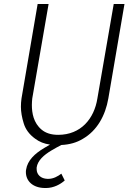

<svg xmlns="http://www.w3.org/2000/svg" viewBox="-20 -720 645 964"><path d="M288 152C271 165 248 178 223 178C221 178 220 178 218 178C185 177 164 157 164 129C164 127 164 124 164 121C169 86 200 58 239 35C256 25 272 16 288 8C329 6 365 -4 396 -23C467 -64 509 -139 524 -226L605 -700H551L469 -226C453 -124 386 -43 272 -43C237 -43 209 -52 189 -69C148 -103 140 -153 140 -193C140 -204 141 -215 142 -226L224 -700H169L88 -226C86 -212 85 -198 85 -184C85 -158 90 -130 99 -101C108 -71 127 -45 156 -24C177 -8 202 2 231 6C222 11 212 17 202 23C155 51 118 85 111 132C110 136 110 140 110 144C110 189 145 224 207 224C209 224 210 224 211 224C250 224 284 205 305 186Z"/></svg>

Font: Jost Light
Style: Italic
Weight: 300
Italic angle: -5°
Version: Version 3.710